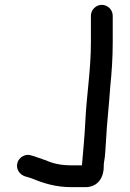

<svg xmlns="http://www.w3.org/2000/svg" viewBox="-20 -675 535 792"><path d="M355 -610V-500C355 -386 337 -282 332 -174C329 -112 323 -51 318 7H274C234 7 199 0 171 -13C153 -19 136 -25 119 -31L108 -34C82 -43 57 -23 52 -4C44 23 62 45 82 52L92 55C99 57 106 59 114 62C159 81 211 97 274 97H332C382 97 408 60 408 11C408 5 408 0 409 -5C414 -30 415 -61 417 -90C421 -171 430 -242 435 -320C441 -377 445 -439 445 -500V-610C445 -635 424 -655 400 -655C376 -655 355 -635 355 -610Z"/></svg>

Font: Electronic
Style: Blk
Weight: 900
Version: Version 1.011